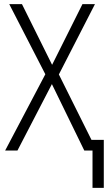

<svg xmlns="http://www.w3.org/2000/svg" viewBox="-20 -734 526 936"><path d="M431 182V0H391L233 -324L65 0H5L201 -372L25 -714H87L234 -418L382 -714H443L267 -371L426 -52H486V182Z"/></svg>

Font: Noto Sans UI SemiCondensed Light
Style: Regular
Weight: 300
Width: 4
Designer: Monotype Design Team
Foundry: Monotype Imaging Inc.
Version: Version 1.901